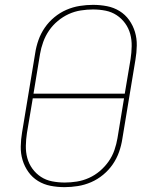

<svg xmlns="http://www.w3.org/2000/svg" viewBox="-20 -763 640 791"><path d="M246 8Q216 8 188 2.5Q160 -3 136.5 -17.5Q113 -32 97 -54.5Q81 -77 73 -103.5Q65 -130 65.5 -159.5Q66 -189 71 -218L125 -544Q129 -571 138.5 -598Q148 -625 164.5 -649Q181 -673 204 -692Q227 -711 253.5 -722.5Q280 -734 308 -738.5Q336 -743 363 -743Q393 -743 421 -737.5Q449 -732 472.5 -717.5Q496 -703 512 -680.5Q528 -658 536 -631.5Q544 -605 543.5 -575.5Q543 -546 538 -517L484 -191Q480 -164 470.5 -137Q461 -110 444.5 -86Q428 -62 405 -43Q382 -24 355.5 -12.5Q329 -1 301 3.5Q273 8 246 8ZM118 -377H494L518 -520Q522 -546 522.5 -572.5Q523 -599 516.5 -623Q510 -647 495.5 -667Q481 -687 460.5 -700.5Q440 -714 415 -719Q390 -724 363 -724Q339 -724 313 -720Q287 -716 263 -705Q239 -694 218 -676.5Q197 -659 182 -637Q167 -615 158 -590Q149 -565 145 -541ZM247 -11Q271 -11 296.5 -15Q322 -19 346.5 -30Q371 -41 391.5 -58.5Q412 -76 427.5 -98Q443 -120 451.5 -145Q460 -170 464 -194L491 -358H115L91 -215Q87 -189 86.5 -162.5Q86 -136 92.5 -112Q99 -88 113.5 -68Q128 -48 148.5 -34.5Q169 -21 194.5 -16Q220 -11 247 -11Z"/></svg>

Font: Iosevka Thin Extended
Style: Italic
Weight: 100
Width: 7
Italic angle: -9°
Monospace: yes
Designer: Belleve Invis
Foundry: Belleve Invis
Version: Version 32.5.0; ttfautohint (v1.8.4)